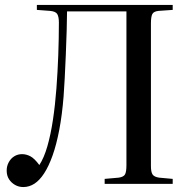

<svg xmlns="http://www.w3.org/2000/svg" viewBox="-20 -743 778 776"><path d="M74 13Q56 13 41 4.5Q26 -4 16.5 -18.5Q7 -33 7 -54Q7 -72 15.5 -87.5Q24 -103 38 -111.5Q52 -120 69 -120Q86 -120 102.5 -111.5Q119 -103 139 -76Q158 -105 171.5 -152Q185 -199 194 -259Q203 -319 208 -385.5Q213 -452 215.5 -520Q218 -588 218 -652Q218 -675 211.5 -686Q205 -697 182 -699L129 -703V-723H678V-703L621 -699Q601 -697 595.5 -686Q590 -675 590 -648V-72Q590 -48 596.5 -38Q603 -28 623 -25L678 -20V0H403V-20L460 -25Q480 -28 485.5 -38.5Q491 -49 491 -76V-697H251Q251 -667 249.5 -620Q248 -573 246 -521.5Q244 -470 241.5 -425Q239 -380 237 -353Q231 -278 219.5 -218Q208 -158 192.5 -114.5Q177 -71 158.5 -42.5Q140 -14 119 -0.5Q98 13 74 13Z"/></svg>

Font: Literata 60pt
Style: Regular
Weight: 400
Designer: Latin by Veronika Burian and Jose Scaglione. Greek by Irene Vlachou. Cyrillic by Vera Evstafieva.
Foundry: TypeTogether
Version: Version 3.002